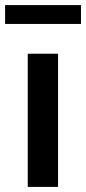

<svg xmlns="http://www.w3.org/2000/svg" viewBox="-45 -734 338 754"><path d="M64 0V-523H183V0ZM-25 -640V-714H273V-640Z"/></svg>

Font: Rising Sun SemiBold
Style: Regular
Weight: 600
Designer: Matt McInerney, Pablo Impallari, Rodrigo Fuenzalida (Raleway font), Stephen Hutchings (Greek), Cristiano Sobral (main ch
Foundry: The Rising Sun Project Authors
Version: Version 4.327; ttfautohint (v1.8.4.7-5d5b-dirty)